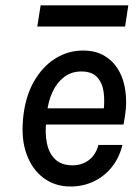

<svg xmlns="http://www.w3.org/2000/svg" viewBox="-20 -683 510 716"><path d="M242.5 12.5Q186 12.5 143.5 -18.5Q101 -49.5 79.8 -106.2Q58.5 -163 66 -240.5Q73.5 -320 105.2 -376.8Q137 -433.5 185 -464Q233 -494.5 289.5 -494.5Q334 -494.5 365.8 -477Q397.5 -459.5 417.2 -429.5Q437 -399.5 444.8 -360.5Q452.5 -321.5 449.5 -278.5Q448 -264.5 445.8 -249Q443.5 -233.5 440.5 -218.5H128.5L153 -235.5Q147 -188 154.8 -149.5Q162.5 -111 186 -88.8Q209.5 -66.5 250.5 -66.5Q285.5 -66.5 311.2 -85.8Q337 -105 347 -142.5H436.5Q425 -95 397.2 -60.2Q369.5 -25.5 329.8 -6.5Q290 12.5 242.5 12.5ZM155.5 -266 136 -279H390.5L366 -267.5Q371 -305.5 366.5 -339.5Q362 -373.5 342.5 -395Q323 -416.5 283.5 -416.5Q246.5 -416.5 219.5 -396Q192.5 -375.5 176.5 -341.5Q160.5 -307.5 155.5 -266ZM131.5 -663H458.5L446.5 -584H119Z"/></svg>

Font: Karla Medium
Style: Italic
Weight: 500
Italic angle: -8°
Designer: Jonathan Pinhorn
Version: Version 2.001